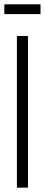

<svg xmlns="http://www.w3.org/2000/svg" viewBox="-39 -866 207 886"><path d="M39 0V-700H90V0ZM-19 -801V-846H148V-801Z"/></svg>

Font: Georama Extra Condensed Light
Style: Regular
Weight: 300
Width: 2
Designer: Jean-Baptiste Levee
Foundry: Production Type
Version: Version 1.000